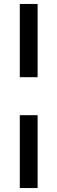

<svg xmlns="http://www.w3.org/2000/svg" viewBox="-20 -770 290 970"><path d="M80 -380V-750H170V-380ZM80 180V-188H170V180Z"/></svg>

Font: Mukta Mahee SemiBold
Style: Regular
Weight: 600
Designer: Shuchita Grover, Noopur Datye, Girish Dalvi, Yashodeep Gholap
Foundry: Ek Type
Version: Version 2.538;PS 1.000;hotconv 16.6.51;makeotf.lib2.5.65220;